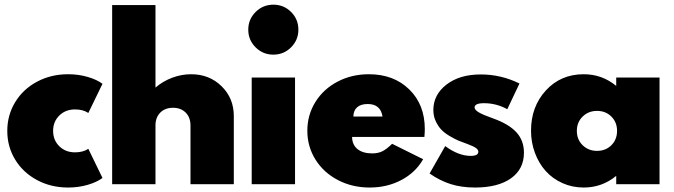

<svg xmlns="http://www.w3.org/2000/svg" viewBox="-20 -804 2940 838"><path d="M277.3 14.5Q202.7 14.5 141.8 -18Q80.9 -50.5 46.4 -107Q11.8 -163.6 11.8 -232.7Q11.8 -301.8 46.4 -358.4Q80.9 -415 141.8 -447.5Q202.7 -480 277.3 -480Q322.7 -480 363 -468.2Q403.2 -456.4 427.3 -438.2L365.5 -310.9Q342.7 -326.4 307.3 -326.4Q265.9 -326.4 238.9 -299.8Q211.8 -273.2 211.8 -232.7Q211.8 -192.3 238.9 -165.7Q265.9 -139.1 307.3 -139.1Q342.7 -139.1 365.5 -154.5L427.3 -27.3Q403.2 -9.1 363 2.7Q322.7 14.5 277.3 14.5Z M469.5 -781.8H658.6V-421.8Q690.9 -449.5 731.6 -464.8Q772.3 -480 814.1 -480Q893.6 -480 947 -427.7Q1000.5 -375.5 1000.5 -297.3V0H811.4V-256.4Q811.4 -291.4 790.5 -312.5Q769.5 -333.6 735 -333.6Q700.5 -333.6 679.5 -312.5Q658.6 -291.4 658.6 -256.4V0H469.5Z M1267.7 0H1078.6V-465.5H1267.7ZM1282.3 -674.5Q1282.3 -629.5 1250.5 -597.5Q1218.6 -565.5 1173.2 -565.5Q1127.7 -565.5 1095.7 -597.3Q1063.6 -629.1 1063.6 -674.5Q1063.6 -720 1095.7 -751.8Q1127.7 -783.6 1173.2 -783.6Q1218.6 -783.6 1250.5 -751.8Q1282.3 -720 1282.3 -674.5Z M1321.4 -233.6Q1321.4 -302.3 1356.6 -358.9Q1391.8 -415.5 1453.4 -447.7Q1515 -480 1590 -480Q1698.6 -480 1766.4 -413.6Q1834.1 -347.3 1834.1 -240.5Q1834.1 -226.8 1832.3 -206.4H1516.8Q1516.8 -172.7 1540 -153.6Q1563.2 -134.5 1604.5 -134.5Q1629.5 -134.5 1648.2 -143.4Q1666.8 -152.3 1691.4 -176.4L1826.8 -109.1Q1794.1 -51.4 1732 -18.4Q1670 14.5 1593.6 14.5Q1517.3 14.5 1455 -18Q1392.7 -50.5 1357 -107.3Q1321.4 -164.1 1321.4 -233.6ZM1585 -350Q1555 -350 1538.9 -335.9Q1522.7 -321.8 1522.3 -295.5H1649.5Q1640.9 -350 1585 -350Z M1855 -46.8 1923.2 -166.4Q1980.9 -123.6 2034.5 -123.6Q2067.7 -123.6 2067.7 -141.8Q2067.7 -150.5 2057.3 -158Q2046.8 -165.5 2020 -175.5Q1996.8 -183.6 1981.1 -190.2Q1965.5 -196.8 1942.7 -210.2Q1920 -223.6 1906.1 -238.2Q1892.3 -252.7 1881.8 -275Q1871.4 -297.3 1871.4 -323.6Q1871.4 -390.5 1928.6 -434.8Q1985.9 -479.1 2078.2 -479.1Q2167.3 -479.1 2247.3 -439.5L2194.1 -327.3Q2146.4 -353.6 2092.7 -353.6Q2051.4 -353.6 2051.4 -335Q2051.4 -324.5 2069.8 -313.6Q2088.2 -302.7 2131.8 -287.3Q2200.9 -262.7 2233.9 -226.6Q2266.8 -190.5 2266.8 -137.7Q2266.8 -65.9 2210.2 -25.7Q2153.6 14.5 2053.2 14.5Q1994.5 14.5 1947 -0.5Q1899.5 -15.5 1855 -46.8Z M2527.7 14.5Q2477.7 14.5 2434.8 -4.8Q2391.8 -24.1 2361.8 -57.5Q2331.8 -90.9 2314.8 -136.6Q2297.7 -182.3 2297.7 -233.6Q2297.7 -338.6 2362.5 -409.3Q2427.3 -480 2527.7 -480Q2607.7 -480 2669.5 -429.1V-465.5H2858.6V0H2669.5V-36.4Q2607.7 14.5 2527.7 14.5ZM2523 -295.2Q2497.7 -270.5 2497.7 -232.7Q2497.7 -195 2523 -170.2Q2548.2 -145.5 2585.9 -145.5Q2623.6 -145.5 2648.4 -170.2Q2673.2 -195 2673.2 -232.7Q2673.2 -270.5 2648.4 -295.2Q2623.6 -320 2585.9 -320Q2548.2 -320 2523 -295.2Z"/></svg>

Font: Spartan MB Black
Style: Regular
Weight: 900
Designer: Matt Bailey, Mirko Velimirovic
Foundry: Matt Bailey
Version: Version 1.005